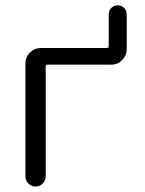

<svg xmlns="http://www.w3.org/2000/svg" viewBox="-20 -722 545 720"><path d="M455.1 -537.1Q455.1 -513.7 438 -496.6Q420.9 -479.5 397.5 -479.5H158.2Q151.4 -479.5 151.4 -472.7V-60.5Q151.4 -44.9 140.1 -33.7Q128.9 -22.5 113.3 -22.5Q97.7 -22.5 86.4 -33.7Q75.2 -44.9 75.2 -60.5V-484.4Q75.2 -507.8 92.3 -524.9Q109.4 -542 132.8 -542H380.9Q387.7 -542 387.7 -548.8V-668Q387.7 -682.6 397.5 -692.4Q407.2 -702.1 421.4 -702.1Q435.5 -702.1 445.3 -692.4Q455.1 -682.6 455.1 -668Z"/></svg>

Font: Gen Jyuu Gothic P Normal
Style: Regular
Weight: 300
Designer: [Source Han Sans]
Ryoko NISHIZUKA  (kana & ideographs); Paul D. Hunt (Latin, Greek & Cyrillic); Wenlong ZHANG  (bopomofo
Version: Version 1.002.20150607